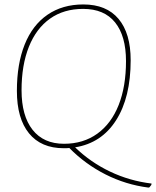

<svg xmlns="http://www.w3.org/2000/svg" viewBox="-20 -662 702 864"><path d="M662 164 661 170Q652 182 651 182H647Q546 169 455 123Q364 77 292 4Q284 5 267 5Q165 5 110.5 -62Q56 -129 56 -253Q56 -374 91 -461.5Q126 -549 193.5 -595.5Q261 -642 355 -642Q459 -642 513.5 -577Q568 -512 568 -391Q568 -224 502.5 -121Q437 -18 318 1Q387 68 475 110Q563 152 662 164ZM268 -15Q355 -15 418 -60.5Q481 -106 514 -189.5Q547 -273 547 -387Q547 -500 498 -561Q449 -622 354 -622Q267 -622 205 -578Q143 -534 110 -451.5Q77 -369 77 -256Q77 -141 126.5 -78Q176 -15 268 -15Z"/></svg>

Font: Luna Sans Thin
Style: Italic
Weight: 250
Italic angle: -7°
Designer: Juan Pablo del Peral
Foundry: Huerta Tipografica
Version: Version 2.001; ttfautohint (v1.5)